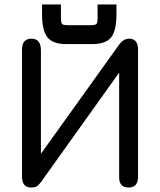

<svg xmlns="http://www.w3.org/2000/svg" viewBox="-20 -821 712 854"><path d="M391 -625H274Q215 -625 191 -655Q167 -685 167 -758V-801H251V-742Q251 -720 256 -714.5Q261 -709 282 -709H384Q404 -709 409 -714.5Q414 -720 414 -742V-801H498V-758Q498 -684 474 -654.5Q450 -625 391 -625ZM119 13Q78 13 78 -35V-600Q78 -649 120 -649Q162 -649 162 -597V-137L511 -624Q530 -649 554 -649Q594 -649 594 -600V-35Q594 13 552 13Q510 13 510 -32V-498L165 -15Q153 2 144 7.5Q135 13 119 13Z"/></svg>

Font: Jura
Style: Bold
Weight: 700
Designer: Daniel Johnson, Alexei Vanyashin
Foundry: Daniel Johnson
Version: Version 5.103